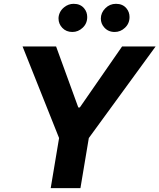

<svg xmlns="http://www.w3.org/2000/svg" viewBox="-20 -966 819 986"><path d="M568.9 -801.8Q535.5 -801.8 514.9 -825.6Q497.9 -844.8 497.9 -870.7Q497.9 -900.6 521 -923.7Q543.7 -946.4 575.6 -946.4Q610.4 -946.4 629.6 -922.9Q645.2 -904.1 645.2 -878.6Q645.2 -845.2 621.8 -823.5Q599.1 -801.8 568.9 -801.8ZM351.6 -801.8Q320 -801.8 300.1 -822.8Q280.5 -843.4 280.5 -871.1Q280.5 -886.4 287.5 -901.5Q294.4 -916.5 309.3 -928.6Q331.3 -946.4 358.3 -946.4Q393.1 -946.4 412.3 -922.9Q427.9 -904.1 427.9 -878.6Q427.9 -845.2 404.5 -823.5Q381.7 -801.8 351.6 -801.8ZM393.1 0H240.4L283.4 -257.1L95.9 -727.3H268.1L382.1 -414.1H389.9L606.9 -727.3H779.1L436.1 -257.1Z"/></svg>

Font: Linik Sans
Style: Bold Italic
Weight: 700
Italic angle: 9°
Designer: Fonts by Rasmus Andersson / Changes by Cristiano Sobral with parts from Marc Monis
Foundry: rsms
Version: Version 3.020; ttfautohint (v1.6)